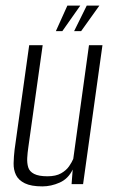

<svg xmlns="http://www.w3.org/2000/svg" viewBox="-20 -656 408 684"><path d="M131 8Q91 8 68.5 -3Q46 -14 37 -32.5Q28 -51 28.5 -74.5Q29 -98 32 -123L84 -495H132L81 -132Q78 -112 77 -93.5Q76 -75 80.5 -60Q85 -45 101.5 -36.5Q118 -28 149 -28Q179 -28 197.5 -38.5Q216 -49 226 -63.5Q236 -78 241 -90L297 -495H345L276 0H235L239 -52Q223 -19 192.5 -5.5Q162 8 131 8ZM179 -545 220 -636H266L202 -545ZM244 -545 289 -636H334L269 -545Z"/></svg>

Font: Alumni Sans Thin Light
Style: Italic
Weight: 300
Italic angle: -8°
Version: Version 1.016